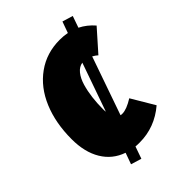

<svg xmlns="http://www.w3.org/2000/svg" viewBox="-203 -690 853 853"><g transform="rotate(-45 223.5 -263.5)"><path d="M251 -125Q277.8 -125 320.8 -151.9L384.8 -43.9Q309.6 20 214.8 20Q196.8 20 189 19L168.9 76.2L119.1 61L138.2 7.8Q77.1 -13.2 44.2 -67.9Q11.2 -122.6 11.2 -204.1Q11.2 -305.7 44.4 -384.8Q77.6 -463.9 140.4 -509Q203.1 -554.2 286.1 -554.2Q311.5 -554.2 333 -549.8L352.1 -603L401.9 -587.9L382.8 -533.2Q418.5 -515.6 446.8 -482.9L358.9 -383.8Q349.1 -392.6 335.9 -399.9L240.2 -126Q243.2 -125 251 -125ZM204.1 -201.2Q204.1 -188 205.1 -183.1L285.2 -411.1Q263.2 -407.7 246.8 -387.5Q230.5 -367.2 221.4 -336.2Q212.4 -305.2 208.3 -271.2Q204.1 -237.3 204.1 -201.2Z"/></g></svg>

Font: Fira Sans Compressed Heavy
Style: Italic
Weight: 900
Width: 3
Italic angle: -8°
Designer: Carrois Corporate & Edenspiekermann AG
Foundry: Carrois Corporate GbR & Edenspiekermann AG
Version: Version 4.203;PS 004.203;hotconv 1.0.88;makeotf.lib2.5.64775